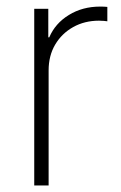

<svg xmlns="http://www.w3.org/2000/svg" viewBox="-20 -566 369 586"><path d="M84.5 0V-539.1H127.4V-452.1H130.4Q148.4 -494.6 190.2 -520.3Q231.9 -545.9 285.6 -545.9Q292 -545.9 297.1 -545.7Q302.2 -545.4 307.6 -544.9V-501Q304.2 -501.5 297.6 -502.2Q291 -502.9 282.2 -502.9Q238.3 -502.9 203.4 -483.4Q168.5 -463.9 148.4 -429.9Q128.4 -396 128.4 -351.1V0Z"/></svg>

Font: Inter 18pt ExtraLight
Style: Regular
Weight: 250
Designer: Rasmus Andersson
Foundry: rsms
Version: Version 4.001;git-66647c0bb